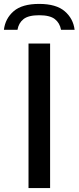

<svg xmlns="http://www.w3.org/2000/svg" viewBox="-61 -963 402 983"><path d="M85 0V-740H195.5V0ZM-41 -810.5Q-34 -868.5 9.2 -905.8Q52.5 -943 139.5 -943Q226.5 -943 270.2 -905.5Q314 -868 321 -810.5H251.5Q245 -845.5 219.8 -865.2Q194.5 -885 139.5 -885Q84.5 -885 59.5 -865.2Q34.5 -845.5 28.5 -810.5Z"/></svg>

Font: Encode Sans SemiExpanded SemiExpanded Medium
Style: Regular
Weight: 500
Width: 6
Designer: Multiple Designers
Foundry: Impallari Type
Version: Version 3.000; ttfautohint (v1.8.3) -l 8 -r 50 -G 200 -x 14 